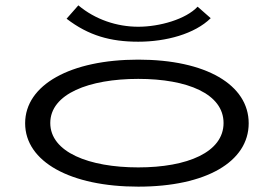

<svg xmlns="http://www.w3.org/2000/svg" viewBox="-20 -690 1040 718"><path d="M719 -665C675 -618 577 -590 497 -590C417 -590 336 -617 273 -670L229 -620C311 -557 393 -534 497 -534C601 -534 708 -563 768 -622ZM497 8C750 8 910 -85 910 -229C910 -373 750 -467 497 -467C244 -467 74 -373 74 -229C74 -85 244 8 497 8ZM497 -64C313 -64 168 -121 168 -230C168 -339 313 -395 497 -395C681 -395 816 -339 816 -230C816 -121 681 -64 497 -64Z"/></svg>

Font: Inconsolata UltraExpanded
Style: Regular
Weight: 400
Width: 9
Monospace: yes
Designer: Raph Levien, Cyreal, Brenton Simpson
Foundry: Raph Levien, Cyreal, Google
Version: Version 3.100